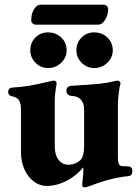

<svg xmlns="http://www.w3.org/2000/svg" viewBox="-20 -783 596 824"><path d="M333 11Q333 -4 336 -22L338 -52Q338 -62 336 -64Q311 -31 267.5 -8Q224 15 180 15Q150 15 124.5 -4.5Q99 -24 84.5 -57Q70 -90 70 -130V-314Q70 -339 61.5 -352.5Q53 -366 31 -370Q24 -371 19.5 -376Q15 -381 15 -389Q15 -396 19 -401Q23 -406 30 -407Q70 -409 105.5 -415Q141 -421 186 -432Q203 -437 210 -437Q224 -437 223 -423Q215 -382 215 -346V-155Q215 -119 230.5 -98Q246 -77 271 -76Q305 -76 327 -98Q333 -104 337 -119.5Q341 -135 341 -158V-314Q341 -339 328 -354.5Q315 -370 290 -371Q265 -373 265 -394Q265 -405 272 -410Q279 -415 290 -415Q373 -420 406.5 -423.5Q440 -427 468 -434Q480 -437 482 -437Q497 -437 497 -425Q497 -422 493 -408Q491 -396 488.5 -373.5Q486 -351 486 -338V-106Q486 -70 504 -70L528 -69Q538 -69 543 -64Q548 -59 548 -50Q548 -39 544 -33.5Q540 -28 530 -27Q456 -20 369 14Q351 21 342 21Q333 21 333 11ZM110 -567Q110 -600 132 -622Q154 -644 186 -644Q220 -644 243 -622Q266 -600 266 -567Q266 -536 242.5 -513.5Q219 -491 186 -491Q155 -491 132.5 -513.5Q110 -536 110 -567ZM308 -567Q308 -600 330 -622Q352 -644 384 -644Q418 -644 441 -622Q464 -600 464 -567Q464 -536 440.5 -513.5Q417 -491 384 -491Q353 -491 330.5 -513.5Q308 -536 308 -567ZM114 -696Q114 -725 126.5 -744Q139 -763 154 -763H424Q433 -763 438.5 -757.5Q444 -752 444 -744Q444 -718 431 -697.5Q418 -677 401 -677H135Q126 -677 120 -682.5Q114 -688 114 -696Z"/></svg>

Font: EB Garamond ExtraBold
Style: Regular
Weight: 800
Designer: Georg Duffner and Octavio Pardo
Foundry: Georg Duffner
Version: Version 1.000